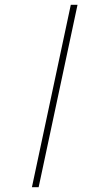

<svg xmlns="http://www.w3.org/2000/svg" viewBox="-20 -780 408 800"><path d="M113 0 275 -760H303L141 0Z"/></svg>

Font: Noto Serif Display SemiCondensed Thin
Style: Italic
Weight: 100
Width: 4
Italic angle: -12°
Designer: Monotype Design Team
Foundry: Monotype Imaging Inc.
Version: Version 2.009